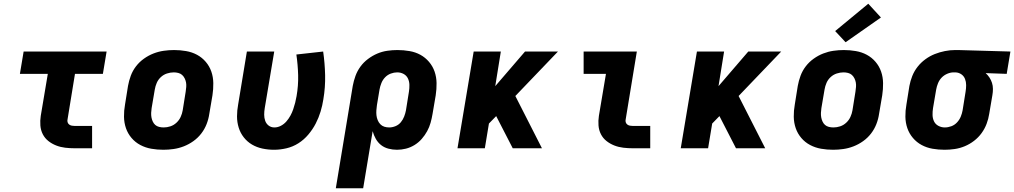

<svg xmlns="http://www.w3.org/2000/svg" viewBox="-20 -797 5451 1032"><path d="M382 0Q356 0 330.5 -3Q305 -6 282 -15Q259 -24 240 -39Q221 -54 210 -75.5Q199 -97 197 -122.5Q195 -148 199 -174L237 -400H87L107 -520H553L533 -400H383L343 -155Q341 -147 343.5 -139.5Q346 -132 352 -127.5Q358 -123 366 -121.5Q374 -120 382 -120H475V0Z M858 8Q825 8 793.5 2.5Q762 -3 734.5 -17.5Q707 -32 687 -55.5Q667 -79 657 -108Q647 -137 646.5 -169.5Q646 -202 652 -235L668 -335Q673 -363 683 -390Q693 -417 711 -440.5Q729 -464 753.5 -481.5Q778 -499 805 -509.5Q832 -520 860 -524Q888 -528 916 -528Q948 -528 980 -522.5Q1012 -517 1039 -502.5Q1066 -488 1086 -464.5Q1106 -441 1116 -412Q1126 -383 1126.5 -350.5Q1127 -318 1122 -285L1105 -185Q1101 -157 1090.5 -130Q1080 -103 1062 -79.5Q1044 -56 1019.5 -38.5Q995 -21 968 -10.5Q941 0 913 4Q885 8 858 8ZM860 -112Q878 -112 896 -118Q914 -124 928.5 -137.5Q943 -151 951 -168.5Q959 -186 962 -204L978 -304Q980 -317 981 -329.5Q982 -342 980 -353.5Q978 -365 972.5 -376Q967 -387 958.5 -394.5Q950 -402 938 -405Q926 -408 914 -408Q896 -408 877.5 -402Q859 -396 844.5 -382.5Q830 -369 822.5 -351.5Q815 -334 812 -316L795 -216Q793 -203 792.5 -190.5Q792 -178 794 -166.5Q796 -155 801 -144Q806 -133 814.5 -125.5Q823 -118 835 -115Q847 -112 860 -112Z M1453 8Q1421 8 1390.5 1.5Q1360 -5 1334.5 -20Q1309 -35 1290.5 -58.5Q1272 -82 1263 -111Q1254 -140 1254 -171.5Q1254 -203 1260 -235L1307 -520H1454L1403 -216Q1400 -198 1400 -180.5Q1400 -163 1405.5 -147.5Q1411 -132 1424 -122Q1437 -112 1455 -112Q1473 -112 1490 -121Q1507 -130 1519.5 -144.5Q1532 -159 1541 -175.5Q1550 -192 1556 -209.5Q1562 -227 1566.5 -244.5Q1571 -262 1574 -280Q1584 -337 1582.5 -393Q1581 -449 1573 -504L1717 -520Q1726 -458 1727.5 -393Q1729 -328 1718 -263Q1713 -230 1703 -197Q1693 -164 1677 -133Q1661 -102 1637.5 -74Q1614 -46 1584 -27Q1554 -8 1520 0Q1486 8 1453 8Z M1785 215 1876 -335Q1881 -362 1890.5 -388.5Q1900 -415 1917 -438.5Q1934 -462 1958 -480Q1982 -498 2008 -509Q2034 -520 2061.5 -524Q2089 -528 2116 -528Q2149 -528 2181 -522.5Q2213 -517 2239.5 -502.5Q2266 -488 2286 -464.5Q2306 -441 2316 -412Q2326 -383 2326.5 -350.5Q2327 -318 2322 -285L2305 -185Q2301 -161 2294.5 -137.5Q2288 -114 2276 -92Q2264 -70 2247 -50.5Q2230 -31 2208 -17.5Q2186 -4 2162 2Q2138 8 2114 8Q2090 8 2067.5 2Q2045 -4 2028 -17.5Q2011 -31 2000 -50.5Q1989 -70 1983 -92L1932 215ZM2072 -112Q2089 -112 2106 -119Q2123 -126 2134.5 -140Q2146 -154 2152.5 -171Q2159 -188 2162 -204L2178 -304Q2181 -323 2180.5 -341.5Q2180 -360 2172.5 -375.5Q2165 -391 2149.5 -399.5Q2134 -408 2115 -408Q2098 -408 2080.5 -401.5Q2063 -395 2050 -381.5Q2037 -368 2030 -350.5Q2023 -333 2020 -316L2006 -232Q2004 -218 2003 -204Q2002 -190 2003.5 -177Q2005 -164 2010 -151.5Q2015 -139 2024 -129.5Q2033 -120 2045.5 -116Q2058 -112 2072 -112Z M2439 0 2526 -520H2672L2642 -334L2802 -520H2979L2750 -281L2893 0H2736L2647 -173L2608 -133L2586 0Z M3382 0Q3356 0 3330.5 -3Q3305 -6 3282 -15Q3259 -24 3240 -39Q3221 -54 3210 -75.5Q3199 -97 3197 -122.5Q3195 -148 3199 -174L3237 -400H3117V-520H3403L3343 -155Q3341 -147 3343.5 -139.5Q3346 -132 3352 -127.5Q3358 -123 3366 -121.5Q3374 -120 3382 -120H3475V0Z M3639 0 3726 -520H3872L3842 -334L4002 -520H4179L3950 -281L4093 0H3936L3847 -173L3808 -133L3786 0Z M4458 8Q4425 8 4393.5 2.5Q4362 -3 4334.5 -17.5Q4307 -32 4287 -55.5Q4267 -79 4257 -108Q4247 -137 4246.5 -169.5Q4246 -202 4252 -235L4268 -335Q4273 -363 4283 -390Q4293 -417 4311 -440.5Q4329 -464 4353.5 -481.5Q4378 -499 4405 -509.5Q4432 -520 4460 -524Q4488 -528 4516 -528Q4548 -528 4580 -522.5Q4612 -517 4639 -502.5Q4666 -488 4686 -464.5Q4706 -441 4716 -412Q4726 -383 4726.5 -350.5Q4727 -318 4722 -285L4705 -185Q4701 -157 4690.5 -130Q4680 -103 4662 -79.5Q4644 -56 4619.5 -38.5Q4595 -21 4568 -10.5Q4541 0 4513 4Q4485 8 4458 8ZM4460 -112Q4478 -112 4496 -118Q4514 -124 4528.5 -137.5Q4543 -151 4551 -168.5Q4559 -186 4562 -204L4578 -304Q4580 -317 4581 -329.5Q4582 -342 4580 -353.5Q4578 -365 4572.5 -376Q4567 -387 4558.5 -394.5Q4550 -402 4538 -405Q4526 -408 4514 -408Q4496 -408 4477.5 -402Q4459 -396 4444.5 -382.5Q4430 -369 4422.5 -351.5Q4415 -334 4412 -316L4395 -216Q4393 -203 4392.5 -190.5Q4392 -178 4394 -166.5Q4396 -155 4401 -144Q4406 -133 4414.5 -125.5Q4423 -118 4435 -115Q4447 -112 4460 -112ZM4525 -570 4469 -630 4647 -777 4715 -703Z M5057 8Q5024 8 4992.5 2.5Q4961 -3 4934 -17.5Q4907 -32 4887 -55.5Q4867 -79 4857 -108Q4847 -137 4846.5 -169.5Q4846 -202 4852 -235L4868 -335Q4873 -362 4883.5 -388.5Q4894 -415 4912 -438Q4930 -461 4954 -478.5Q4978 -496 5004.5 -506.5Q5031 -517 5059 -522.5Q5087 -528 5114 -528Q5118 -528 5122.5 -528Q5127 -528 5131 -528L5411 -520L5391 -400L5278 -404Q5290 -393 5298.5 -380Q5307 -367 5312 -351.5Q5317 -336 5317 -319Q5317 -302 5314 -285L5297 -185Q5293 -158 5283 -131.5Q5273 -105 5256 -81.5Q5239 -58 5215.5 -40Q5192 -22 5165.5 -11Q5139 0 5111.5 4Q5084 8 5057 8ZM5058 -112Q5076 -112 5093.5 -118.5Q5111 -125 5124 -139Q5137 -153 5144 -170Q5151 -187 5154 -204L5170 -304Q5173 -322 5173 -339.5Q5173 -357 5167 -372.5Q5161 -388 5147.5 -397.5Q5134 -407 5116 -408H5111Q5110 -408 5108.5 -408Q5107 -408 5106 -408Q5089 -408 5071.5 -400.5Q5054 -393 5041.5 -380Q5029 -367 5022 -350Q5015 -333 5012 -316L4995 -216Q4992 -197 4992.5 -178.5Q4993 -160 5000.5 -144.5Q5008 -129 5024 -120.5Q5040 -112 5058 -112Z"/></svg>

Font: Iosevka SS04 Heavy Extended
Style: Italic
Weight: 900
Width: 7
Italic angle: -9°
Monospace: yes
Designer: Belleve Invis
Foundry: Belleve Invis
Version: Version 19.0.0; ttfautohint (v1.8.4)